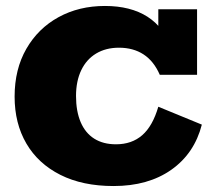

<svg xmlns="http://www.w3.org/2000/svg" viewBox="-20 -614 716 644"><path d="M361 10Q257 10 182.5 -27.5Q108 -65 68.5 -132.5Q29 -200 29 -290Q29 -382 68.5 -450.5Q108 -519 176.5 -556.5Q245 -594 332 -594Q418 -594 474.5 -558Q531 -522 557 -448L511 -478V-583H641V-363H516Q496 -409 461.5 -431.5Q427 -454 379 -454Q335 -454 302.5 -434.5Q270 -415 252.5 -378.5Q235 -342 235 -292Q235 -241 250.5 -204.5Q266 -168 296 -149Q326 -130 369 -130Q422 -130 457 -160.5Q492 -191 511 -256L657 -196Q632 -99 554.5 -44.5Q477 10 361 10Z"/></svg>

Font: Rokkitt SemiBold Black
Style: Regular
Weight: 900
Version: Version 3.103